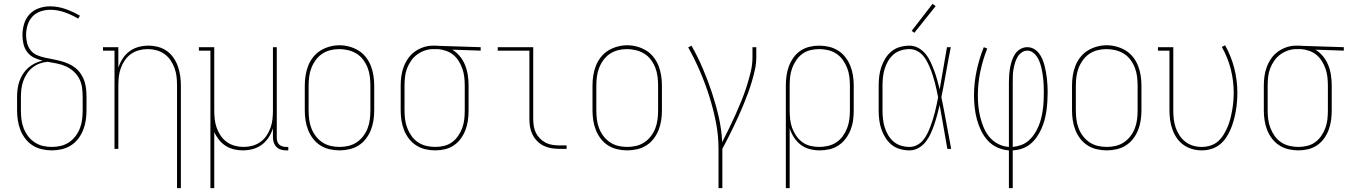

<svg xmlns="http://www.w3.org/2000/svg" viewBox="-20 -776 7040 1001"><path d="M250 8Q224 8 198 2Q172 -4 150 -18Q128 -32 112 -53Q96 -74 86.5 -98Q77 -122 73 -148Q69 -174 69 -200V-268Q69 -289 71.5 -310.5Q74 -332 81 -352Q88 -372 99.5 -390Q111 -408 126.5 -422Q142 -436 161.5 -445.5Q181 -455 202 -460Q179 -465 157.5 -475.5Q136 -486 122 -504.5Q108 -523 102.5 -546Q97 -569 97 -593Q97 -622 105.5 -651Q114 -680 134 -701.5Q154 -723 182.5 -733Q211 -743 240 -743Q282 -743 321.5 -729Q361 -715 397 -694L387 -679Q354 -699 317 -712Q280 -725 242 -725Q216 -725 191 -716.5Q166 -708 148.5 -689Q131 -670 123.5 -644.5Q116 -619 116 -593Q116 -572 121.5 -551Q127 -530 140 -513.5Q153 -497 173 -488.5Q193 -480 214 -475.5Q235 -471 256 -467Q277 -463 297.5 -457.5Q318 -452 337.5 -443.5Q357 -435 373.5 -421.5Q390 -408 402 -390Q414 -372 420.5 -352Q427 -332 429 -310.5Q431 -289 431 -268V-200Q431 -174 427 -148Q423 -122 413.5 -98Q404 -74 388 -53Q372 -32 350 -18Q328 -4 302 2Q276 8 250 8ZM250 -10Q274 -10 297 -15.5Q320 -21 339.5 -34Q359 -47 373.5 -66Q388 -85 396.5 -107Q405 -129 408 -152.5Q411 -176 411 -200V-268Q411 -293 408 -317.5Q405 -342 394 -364Q383 -386 364.5 -403Q346 -420 323.5 -430Q301 -440 276.5 -445Q252 -450 228 -454Q206 -452 186 -444.5Q166 -437 149 -423.5Q132 -410 120 -391.5Q108 -373 101 -353Q94 -333 91.5 -311.5Q89 -290 89 -268V-200Q89 -176 92 -152.5Q95 -129 103.5 -107Q112 -85 126.5 -66Q141 -47 160.5 -34Q180 -21 203 -15.5Q226 -10 250 -10Z M903 205V-330Q903 -353 900.5 -376Q898 -399 890 -421Q882 -443 869 -462Q856 -481 837 -494.5Q818 -508 795.5 -514Q773 -520 750 -520Q727 -520 704.5 -514Q682 -508 663 -494.5Q644 -481 631 -462Q618 -443 610 -421Q602 -399 599.5 -376Q597 -353 597 -330V0H577V-512H517V-530H597V-423Q605 -448 619.5 -470.5Q634 -493 655 -508.5Q676 -524 701.5 -531Q727 -538 754 -538Q779 -538 804 -531.5Q829 -525 849.5 -510.5Q870 -496 884.5 -475Q899 -454 907.5 -430Q916 -406 919.5 -380.5Q923 -355 923 -330V205Z M1077 205V-512H1017V-530H1097V-200Q1097 -177 1099.5 -154Q1102 -131 1110 -109Q1118 -87 1131 -68Q1144 -49 1163 -35.5Q1182 -22 1204.5 -16Q1227 -10 1250 -10Q1273 -10 1295.5 -16Q1318 -22 1337 -35.5Q1356 -49 1369 -68Q1382 -87 1390 -109Q1398 -131 1400.5 -154Q1403 -177 1403 -200V-530H1423V-59Q1423 -49 1425.5 -39.5Q1428 -30 1435 -23Q1442 -16 1452 -13Q1462 -10 1471 -10H1483V8H1471Q1458 8 1444.5 4Q1431 0 1421.5 -9.5Q1412 -19 1407.5 -32Q1403 -45 1403 -59V-107Q1395 -82 1380.5 -59.5Q1366 -37 1345 -21.5Q1324 -6 1298.5 1Q1273 8 1246 8Q1223 8 1199.5 2.5Q1176 -3 1156 -16Q1136 -29 1121 -48Q1106 -67 1097 -88V205Z M1750 8Q1724 8 1698 2Q1672 -4 1650 -18Q1628 -32 1612 -53Q1596 -74 1586.5 -98Q1577 -122 1573 -148Q1569 -174 1569 -200V-330Q1569 -356 1573 -382Q1577 -408 1586.5 -432.5Q1596 -457 1612.5 -478Q1629 -499 1651 -512.5Q1673 -526 1698.5 -533Q1724 -540 1750 -540Q1776 -540 1801.5 -533Q1827 -526 1849 -512.5Q1871 -499 1887.5 -478Q1904 -457 1913.5 -432.5Q1923 -408 1927 -382Q1931 -356 1931 -330V-200Q1931 -174 1927 -148Q1923 -122 1913.5 -98Q1904 -74 1888 -53Q1872 -32 1850 -18Q1828 -4 1802 2Q1776 8 1750 8ZM1750 -10Q1774 -10 1797 -15.5Q1820 -21 1839.5 -34Q1859 -47 1873.5 -66Q1888 -85 1896.5 -107Q1905 -129 1908 -152.5Q1911 -176 1911 -200V-330Q1911 -354 1908 -377.5Q1905 -401 1896.5 -423Q1888 -445 1873.5 -464.5Q1859 -484 1838.5 -496.5Q1818 -509 1794.5 -514.5Q1771 -520 1748 -520Q1724 -520 1701 -514Q1678 -508 1659 -495Q1640 -482 1626 -463Q1612 -444 1603.5 -422Q1595 -400 1592 -376.5Q1589 -353 1589 -330V-200Q1589 -176 1592 -152.5Q1595 -129 1603.5 -107Q1612 -85 1626.5 -66Q1641 -47 1660.5 -34Q1680 -21 1703 -15.5Q1726 -10 1750 -10Z M2249 8Q2223 8 2197.5 2Q2172 -4 2150 -18Q2128 -32 2112 -53Q2096 -74 2086.5 -98Q2077 -122 2073 -148Q2069 -174 2069 -200V-330Q2069 -355 2072.5 -380Q2076 -405 2085 -428.5Q2094 -452 2108.5 -472.5Q2123 -493 2143.5 -507.5Q2164 -522 2188 -530Q2212 -538 2237 -538Q2240 -538 2243.5 -538Q2247 -538 2250 -538Q2254 -538 2258 -538Q2262 -538 2266 -537L2486 -530V-512L2338 -517Q2361 -503 2378 -482Q2395 -461 2405 -436Q2415 -411 2419 -384Q2423 -357 2423 -330V-200Q2423 -174 2419.5 -148.5Q2416 -123 2407 -99Q2398 -75 2383 -54Q2368 -33 2346.5 -18.5Q2325 -4 2300 2Q2275 8 2249 8ZM2249 -10Q2272 -10 2295 -15.5Q2318 -21 2336.5 -34.5Q2355 -48 2368.5 -67.5Q2382 -87 2390 -109Q2398 -131 2400.5 -154Q2403 -177 2403 -200V-330Q2403 -352 2400.5 -374Q2398 -396 2391 -416.5Q2384 -437 2372.5 -456Q2361 -475 2344.5 -489Q2328 -503 2307 -510.5Q2286 -518 2264 -520H2250Q2247 -520 2244.5 -520Q2242 -520 2239 -520Q2216 -520 2194.5 -512.5Q2173 -505 2154.5 -491.5Q2136 -478 2123 -459Q2110 -440 2102 -419Q2094 -398 2091.5 -375.5Q2089 -353 2089 -330V-200Q2089 -176 2092 -153Q2095 -130 2103.5 -108Q2112 -86 2126 -66.5Q2140 -47 2159.5 -34Q2179 -21 2202.5 -15.5Q2226 -10 2249 -10Z M2895 0Q2874 0 2853.5 -3.5Q2833 -7 2814.5 -16Q2796 -25 2781 -40Q2766 -55 2756.5 -74Q2747 -93 2743.5 -113.5Q2740 -134 2740 -155V-512H2575V-530H2760V-155Q2760 -136 2763 -118Q2766 -100 2774 -83.5Q2782 -67 2795 -54Q2808 -41 2824 -32.5Q2840 -24 2858.5 -21Q2877 -18 2895 -18H2934V0Z M3250 8Q3224 8 3198 2Q3172 -4 3150 -18Q3128 -32 3112 -53Q3096 -74 3086.5 -98Q3077 -122 3073 -148Q3069 -174 3069 -200V-330Q3069 -356 3073 -382Q3077 -408 3086.5 -432.5Q3096 -457 3112.5 -478Q3129 -499 3151 -512.5Q3173 -526 3198.5 -533Q3224 -540 3250 -540Q3276 -540 3301.5 -533Q3327 -526 3349 -512.5Q3371 -499 3387.5 -478Q3404 -457 3413.5 -432.5Q3423 -408 3427 -382Q3431 -356 3431 -330V-200Q3431 -174 3427 -148Q3423 -122 3413.5 -98Q3404 -74 3388 -53Q3372 -32 3350 -18Q3328 -4 3302 2Q3276 8 3250 8ZM3250 -10Q3274 -10 3297 -15.5Q3320 -21 3339.5 -34Q3359 -47 3373.5 -66Q3388 -85 3396.5 -107Q3405 -129 3408 -152.5Q3411 -176 3411 -200V-330Q3411 -354 3408 -377.5Q3405 -401 3396.5 -423Q3388 -445 3373.5 -464.5Q3359 -484 3338.5 -496.5Q3318 -509 3294.5 -514.5Q3271 -520 3248 -520Q3224 -520 3201 -514Q3178 -508 3159 -495Q3140 -482 3126 -463Q3112 -444 3103.5 -422Q3095 -400 3092 -376.5Q3089 -353 3089 -330V-200Q3089 -176 3092 -152.5Q3095 -129 3103.5 -107Q3112 -85 3126.5 -66Q3141 -47 3160.5 -34Q3180 -21 3203 -15.5Q3226 -10 3250 -10Z M3726 205V0Q3726 -70 3712.5 -138.5Q3699 -207 3678 -273.5Q3657 -340 3629.5 -404Q3602 -468 3568 -529L3585 -538Q3618 -480 3644 -419Q3670 -358 3691 -295Q3712 -232 3727 -167Q3742 -102 3745 -35Q3763 -70 3780.5 -105.5Q3798 -141 3814 -177Q3830 -213 3845 -249.5Q3860 -286 3872 -323.5Q3884 -361 3893.5 -399.5Q3903 -438 3903 -477V-530H3923V-477Q3923 -445 3916 -413.5Q3909 -382 3900 -351.5Q3891 -321 3880 -291Q3869 -261 3856.5 -231Q3844 -201 3831 -172Q3818 -143 3804 -114Q3790 -85 3775.5 -56.5Q3761 -28 3746 0V205Z M4077 205V-330Q4077 -356 4080.5 -381.5Q4084 -407 4093 -431Q4102 -455 4117 -476Q4132 -497 4153.5 -511.5Q4175 -526 4200 -532Q4225 -538 4251 -538Q4277 -538 4302.5 -532Q4328 -526 4350 -512Q4372 -498 4388 -477Q4404 -456 4413.5 -432Q4423 -408 4427 -382Q4431 -356 4431 -330V-200Q4431 -174 4427.5 -148.5Q4424 -123 4414.5 -99Q4405 -75 4389.5 -54Q4374 -33 4352.5 -18.5Q4331 -4 4305.5 2Q4280 8 4254 8Q4228 8 4202 1.5Q4176 -5 4155 -21Q4134 -37 4119.5 -59.5Q4105 -82 4097 -107V205ZM4251 -10Q4274 -10 4297.5 -15.5Q4321 -21 4340.5 -34Q4360 -47 4374 -66.5Q4388 -86 4396.5 -108Q4405 -130 4408 -153Q4411 -176 4411 -200V-330Q4411 -354 4408 -377Q4405 -400 4396.5 -422Q4388 -444 4374 -463.5Q4360 -483 4340.5 -496Q4321 -509 4297.5 -514.5Q4274 -520 4251 -520Q4228 -520 4205 -514.5Q4182 -509 4163.5 -495.5Q4145 -482 4131.5 -462.5Q4118 -443 4110 -421Q4102 -399 4099.5 -376Q4097 -353 4097 -330V-200Q4097 -177 4099.5 -154Q4102 -131 4110 -109Q4118 -87 4131.5 -67.5Q4145 -48 4163.5 -34.5Q4182 -21 4205 -15.5Q4228 -10 4251 -10Z M4722 8Q4698 8 4673.5 1.5Q4649 -5 4629.5 -20.5Q4610 -36 4596.5 -57.5Q4583 -79 4575 -102.5Q4567 -126 4564 -150.5Q4561 -175 4561 -200V-330Q4561 -355 4564 -379.5Q4567 -404 4575 -427.5Q4583 -451 4596.5 -472.5Q4610 -494 4629.5 -509.5Q4649 -525 4673.5 -531.5Q4698 -538 4722 -538Q4747 -538 4769 -525.5Q4791 -513 4806.5 -493.5Q4822 -474 4832.5 -451Q4843 -428 4851.5 -405Q4860 -382 4866.5 -358Q4873 -334 4879 -310Q4889 -365 4898 -420Q4907 -475 4917 -530H4937Q4924 -465 4912.5 -399.5Q4901 -334 4888 -269Q4902 -202 4914 -134.5Q4926 -67 4939 0H4919Q4909 -57 4899 -114Q4889 -171 4879 -228Q4873 -203 4866.5 -178.5Q4860 -154 4852 -130Q4844 -106 4833.5 -82.5Q4823 -59 4808 -39Q4793 -19 4770.5 -5.5Q4748 8 4722 8ZM4722 -10Q4742 -10 4760.5 -19.5Q4779 -29 4792 -44.5Q4805 -60 4814 -78Q4823 -96 4830 -114.5Q4837 -133 4843 -152Q4849 -171 4854 -190.5Q4859 -210 4863 -229.5Q4867 -249 4871 -269Q4867 -288 4863 -307Q4859 -326 4854 -345Q4849 -364 4843 -383Q4837 -402 4829.5 -420Q4822 -438 4813 -455.5Q4804 -473 4791 -487.5Q4778 -502 4760 -511Q4742 -520 4722 -520Q4700 -520 4678 -513.5Q4656 -507 4639 -492.5Q4622 -478 4610.5 -458.5Q4599 -439 4592.5 -418Q4586 -397 4583.5 -374.5Q4581 -352 4581 -330V-200Q4581 -178 4583.5 -155.5Q4586 -133 4592.5 -112Q4599 -91 4610.5 -71.5Q4622 -52 4639 -37.5Q4656 -23 4678 -16.5Q4700 -10 4722 -10ZM4747 -605 4733 -615 4842 -756 4858 -744Z M5240 205V8Q5209 6 5180 -7Q5151 -20 5130 -43Q5109 -66 5095 -95Q5081 -124 5073 -154Q5065 -184 5061.5 -215.5Q5058 -247 5058 -278Q5058 -343 5071.5 -406.5Q5085 -470 5109 -530L5127 -523Q5104 -465 5091 -403Q5078 -341 5078 -278Q5078 -249 5081 -220.5Q5084 -192 5091 -164Q5098 -136 5109.5 -109Q5121 -82 5140 -60Q5159 -38 5185 -25Q5211 -12 5240 -10V-350Q5240 -369 5241.5 -387.5Q5243 -406 5246.5 -424.5Q5250 -443 5256 -461Q5262 -479 5272.5 -495Q5283 -511 5300 -520.5Q5317 -530 5336 -530Q5354 -530 5369.5 -521.5Q5385 -513 5396 -499Q5407 -485 5414 -468.5Q5421 -452 5425.5 -435Q5430 -418 5433 -401Q5436 -384 5438 -366.5Q5440 -349 5441 -331Q5442 -313 5442 -296Q5442 -271 5440.5 -246.5Q5439 -222 5435.5 -197.5Q5432 -173 5425.5 -149.5Q5419 -126 5409 -103.5Q5399 -81 5384.5 -60.5Q5370 -40 5351 -24.5Q5332 -9 5308 -1Q5284 7 5260 8V205ZM5260 -10Q5282 -12 5304 -20Q5326 -28 5343 -43Q5360 -58 5372.5 -77Q5385 -96 5394 -117Q5403 -138 5408.5 -160.5Q5414 -183 5417 -205.5Q5420 -228 5421 -250.5Q5422 -273 5422 -296Q5422 -312 5421.5 -327.5Q5421 -343 5419.5 -359Q5418 -375 5415.5 -390.5Q5413 -406 5409.5 -421.5Q5406 -437 5400.5 -452Q5395 -467 5386.5 -480Q5378 -493 5365 -502.5Q5352 -512 5336 -512Q5320 -512 5306 -502Q5292 -492 5284 -477.5Q5276 -463 5271.5 -447.5Q5267 -432 5264 -415.5Q5261 -399 5260.5 -382.5Q5260 -366 5260 -350Z M5750 8Q5724 8 5698 2Q5672 -4 5650 -18Q5628 -32 5612 -53Q5596 -74 5586.5 -98Q5577 -122 5573 -148Q5569 -174 5569 -200V-330Q5569 -356 5573 -382Q5577 -408 5586.5 -432.5Q5596 -457 5612.5 -478Q5629 -499 5651 -512.5Q5673 -526 5698.5 -533Q5724 -540 5750 -540Q5776 -540 5801.5 -533Q5827 -526 5849 -512.5Q5871 -499 5887.5 -478Q5904 -457 5913.5 -432.5Q5923 -408 5927 -382Q5931 -356 5931 -330V-200Q5931 -174 5927 -148Q5923 -122 5913.5 -98Q5904 -74 5888 -53Q5872 -32 5850 -18Q5828 -4 5802 2Q5776 8 5750 8ZM5750 -10Q5774 -10 5797 -15.5Q5820 -21 5839.5 -34Q5859 -47 5873.5 -66Q5888 -85 5896.5 -107Q5905 -129 5908 -152.5Q5911 -176 5911 -200V-330Q5911 -354 5908 -377.5Q5905 -401 5896.5 -423Q5888 -445 5873.5 -464.5Q5859 -484 5838.5 -496.5Q5818 -509 5794.5 -514.5Q5771 -520 5748 -520Q5724 -520 5701 -514Q5678 -508 5659 -495Q5640 -482 5626 -463Q5612 -444 5603.5 -422Q5595 -400 5592 -376.5Q5589 -353 5589 -330V-200Q5589 -176 5592 -152.5Q5595 -129 5603.5 -107Q5612 -85 5626.5 -66Q5641 -47 5660.5 -34Q5680 -21 5703 -15.5Q5726 -10 5750 -10Z M6245 8Q6220 8 6195.5 1Q6171 -6 6150.5 -20.5Q6130 -35 6115.5 -56Q6101 -77 6092.5 -101Q6084 -125 6080.5 -150Q6077 -175 6077 -200V-512H6017V-530H6097V-200Q6097 -177 6099.5 -154.5Q6102 -132 6109.5 -110.5Q6117 -89 6129.5 -70Q6142 -51 6160 -37Q6178 -23 6200 -16.5Q6222 -10 6245 -10Q6268 -10 6290.5 -17Q6313 -24 6330 -39Q6347 -54 6359 -73.5Q6371 -93 6380 -114Q6389 -135 6394.5 -157Q6400 -179 6404 -201.5Q6408 -224 6410 -247Q6412 -270 6412 -293Q6412 -355 6396.5 -416Q6381 -477 6350 -531L6367 -540Q6399 -483 6415 -420Q6431 -357 6431 -293Q6431 -268 6429 -243.5Q6427 -219 6422.5 -194.5Q6418 -170 6411.5 -146.5Q6405 -123 6395 -100Q6385 -77 6371 -56.5Q6357 -36 6337.5 -21Q6318 -6 6294 1Q6270 8 6245 8Z M6749 8Q6723 8 6697.5 2Q6672 -4 6650 -18Q6628 -32 6612 -53Q6596 -74 6586.5 -98Q6577 -122 6573 -148Q6569 -174 6569 -200V-330Q6569 -355 6572.5 -380Q6576 -405 6585 -428.5Q6594 -452 6608.5 -472.5Q6623 -493 6643.5 -507.5Q6664 -522 6688 -530Q6712 -538 6737 -538Q6740 -538 6743.5 -538Q6747 -538 6750 -538Q6754 -538 6758 -538Q6762 -538 6766 -537L6986 -530V-512L6838 -517Q6861 -503 6878 -482Q6895 -461 6905 -436Q6915 -411 6919 -384Q6923 -357 6923 -330V-200Q6923 -174 6919.5 -148.5Q6916 -123 6907 -99Q6898 -75 6883 -54Q6868 -33 6846.5 -18.5Q6825 -4 6800 2Q6775 8 6749 8ZM6749 -10Q6772 -10 6795 -15.5Q6818 -21 6836.5 -34.5Q6855 -48 6868.5 -67.5Q6882 -87 6890 -109Q6898 -131 6900.5 -154Q6903 -177 6903 -200V-330Q6903 -352 6900.5 -374Q6898 -396 6891 -416.5Q6884 -437 6872.5 -456Q6861 -475 6844.5 -489Q6828 -503 6807 -510.5Q6786 -518 6764 -520H6750Q6747 -520 6744.5 -520Q6742 -520 6739 -520Q6716 -520 6694.5 -512.5Q6673 -505 6654.5 -491.5Q6636 -478 6623 -459Q6610 -440 6602 -419Q6594 -398 6591.5 -375.5Q6589 -353 6589 -330V-200Q6589 -176 6592 -153Q6595 -130 6603.5 -108Q6612 -86 6626 -66.5Q6640 -47 6659.5 -34Q6679 -21 6702.5 -15.5Q6726 -10 6749 -10Z"/></svg>

Font: Iosevka Slab Thin
Style: Regular
Weight: 100
Monospace: yes
Designer: Belleve Invis
Foundry: Belleve Invis
Version: Version 11.1.0; ttfautohint (v1.8.3)